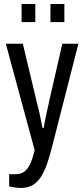

<svg xmlns="http://www.w3.org/2000/svg" viewBox="-20 -743 415 950"><path d="M83.9 186.9Q66.7 186.9 50.5 184.2Q34.3 181.6 25.4 179.5V118.8H58.3Q81.7 118.8 98.9 107.1Q116.1 95.5 128.7 69.3Q141.2 43.2 151.5 0L8.8 -526.5H93L164.7 -226.6Q168.7 -213.5 173.4 -192.5Q178.1 -171.6 182.3 -149.4Q186.5 -127.3 189.9 -110.4H196.5Q198 -123.4 201.7 -140.8Q205.5 -158.1 208.9 -176.2Q212.4 -194.3 216.4 -210.4Q220.4 -226.5 222.4 -238L288.3 -526.5H367.9L236.8 -13.7Q225.8 29.9 213.3 66.6Q200.7 103.4 183.6 130.6Q166.4 157.9 142.3 172.4Q118.1 186.9 83.9 186.9ZM86.9 -633.9V-723.1H154.7V-633.9ZM229.7 -633.9V-723.1H298.5V-633.9Z"/></svg>

Font: Archivo SemiBold Condensed
Style: Regular
Weight: 600
Width: 3
Version: Version 2.001